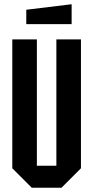

<svg xmlns="http://www.w3.org/2000/svg" viewBox="-20 -886 440 906"><path d="M38 -92V-700H154V-104H246V-700H362V-92L270 0H130ZM104 -772V-840L318 -866V-772Z"/></svg>

Font: Tektur Condensed Medium
Style: Regular
Weight: 500
Width: 3
Designer: Adam Jagosz
Foundry: Adam Jagosz
Version: Version 1.005;gftools[0.9.30]